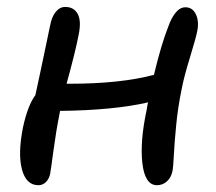

<svg xmlns="http://www.w3.org/2000/svg" viewBox="-20 -528 628 559"><path d="M91.8 11.2Q56.2 11.2 43.9 -34.7Q31.7 -80.6 46.9 -157.2Q61 -221.7 83 -251Q92.8 -294.9 126 -454.1Q130.4 -478.5 142.1 -493.2Q153.8 -507.8 169.9 -507.8Q195.3 -507.8 206.3 -487.3Q217.3 -466.8 209 -426.8Q199.7 -377.9 173.8 -284.2H183.1Q330.6 -284.2 428.2 -310.1Q449.7 -399.9 470.2 -451.2Q478.5 -475.1 491.2 -491Q503.9 -506.8 520 -506.8Q540.5 -506.8 550.3 -486.3Q560.1 -465.8 554.2 -437Q550.3 -417 533 -360.6Q515.6 -304.2 508.8 -268.1Q498 -215.8 492.9 -163.1Q487.8 -110.4 486.1 -75.2Q484.4 -40 481.9 -28.8Q478 -10.7 465.8 0.2Q453.6 11.2 437 11.2Q401.9 11.2 394.5 -52.7Q387.2 -116.7 407.2 -209Q409.2 -223.6 411.1 -230Q312 -207 154.8 -205.1Q154.3 -203.1 153.8 -199.2Q153.3 -195.3 152.8 -193.8Q143.6 -148.4 135.5 -88.4Q127.4 -28.3 126 -22Q123 -7.3 113.8 2Q104.5 11.2 91.8 11.2Z"/></svg>

Font: Shantell Sans Normal
Style: Italic
Weight: 400
Italic angle: -11.31°
Designer: Stephen Nixon, Anya Danilova, Shantell Martin
Foundry: Arrow Type
Version: Version 1.006;[559af2be0]